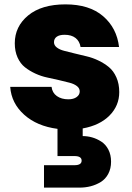

<svg xmlns="http://www.w3.org/2000/svg" viewBox="-20 -588 608 882"><path d="M527.8 -165Q527.8 -102.5 483.2 -57.4Q438.5 -12.2 359.9 2V37.1Q381.8 37.1 403.3 43.2Q424.8 49.3 445.1 62.3Q465.3 75.2 477.8 99.1Q490.2 123 490.2 154.8Q490.2 186.5 477.3 210.7Q464.4 234.9 442.9 248Q421.4 261.2 396.7 267.6Q372.1 273.9 345.2 273.9H182.1V170.9H321.8Q355 170.9 355 149.9Q355 128.9 321.8 128.9H244.1V3.9Q149.9 -8.3 91.1 -61Q32.2 -113.8 26.9 -189H216.8Q220.2 -161.6 241.2 -146.7Q262.2 -131.8 293.9 -131.8Q317.9 -131.8 332 -142.1Q346.2 -152.3 346.2 -168Q346.2 -182.6 333.3 -192.6Q320.3 -202.6 299.6 -208Q278.8 -213.4 252 -219.7Q225.1 -226.1 197 -231.9Q168.9 -237.8 142.1 -250.2Q115.2 -262.7 94.5 -279.1Q73.7 -295.4 60.8 -323.7Q47.9 -352.1 47.9 -389.2Q47.9 -466.3 109.4 -517.1Q170.9 -567.9 280.8 -567.9Q390.6 -567.9 453.6 -513.7Q516.6 -459.5 526.9 -372.1H350.1Q345.7 -398.9 326.9 -413.6Q308.1 -428.2 276.9 -428.2Q252.9 -428.2 240.5 -419.2Q228 -410.2 228 -394Q228 -379.9 241 -369.9Q253.9 -359.9 274.9 -354.5Q295.9 -349.1 322.8 -342.5Q349.6 -335.9 377.7 -329.3Q405.8 -322.8 432.6 -309.8Q459.5 -296.9 480.5 -279.5Q501.5 -262.2 514.6 -232.7Q527.8 -203.1 527.8 -165Z"/></svg>

Font: Poppins ExtraBold
Style: Regular
Weight: 800
Designer: Ninad Kale (Devanagari), Jonny Pinhorn (Latin)
Foundry: Indian Type Foundry
Version: Version 3.200;PS 1.000;hotconv 16.6.54;makeotf.lib2.5.65590